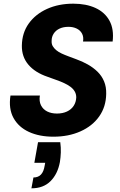

<svg xmlns="http://www.w3.org/2000/svg" viewBox="-20 -732 651 1045"><path d="M271 12Q194 12 137.5 -14Q81 -40 53.5 -90Q26 -140 37 -212H197Q192 -181 203 -159Q214 -137 236.5 -125.5Q259 -114 290 -114Q321 -114 344.5 -125Q368 -136 381 -156Q394 -176 395 -202Q395 -220 386.5 -234.5Q378 -249 363 -260Q348 -271 328.5 -280Q309 -289 286 -297Q263 -305 239 -314Q171 -337 134.5 -380Q98 -423 99 -484Q100 -553 136.5 -604Q173 -655 236 -683.5Q299 -712 379 -712Q449 -712 500 -688.5Q551 -665 576 -619Q601 -573 593 -506H432Q436 -531 426.5 -549Q417 -567 397.5 -576.5Q378 -586 353 -586Q325 -586 304.5 -576.5Q284 -567 272.5 -549.5Q261 -532 261 -510Q260 -493 267 -481Q274 -469 286 -459Q298 -449 315 -441Q332 -433 352.5 -425.5Q373 -418 394 -410Q428 -398 458 -381Q488 -364 511 -341.5Q534 -319 546.5 -289Q559 -259 558 -221Q557 -151 520 -98.5Q483 -46 418 -17Q353 12 271 12ZM151 293 162 234Q188 234 203 218Q218 202 223 170L226 154H167L187 42H308Q312 71 311 98Q310 125 306 150Q294 215 255 254Q216 293 151 293Z"/></svg>

Font: DM Sans 20pt Black
Style: Italic
Weight: 900
Italic angle: -10°
Version: Version 4.004;gftools[0.9.30]